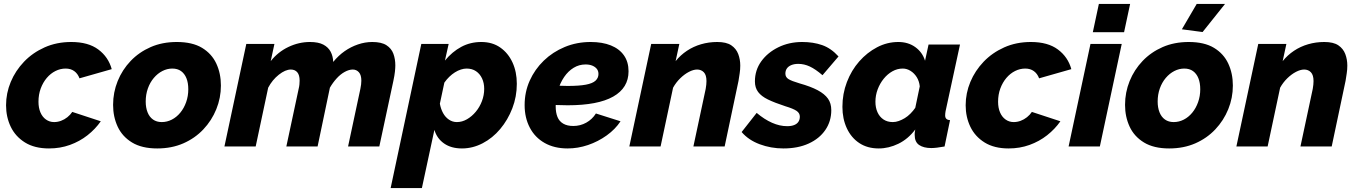

<svg xmlns="http://www.w3.org/2000/svg" viewBox="-20 -750 6951 983"><path d="M231 10Q157 10 108 -20.5Q59 -51 35 -101Q11 -151 11 -211Q11 -273 35 -330.5Q59 -388 103 -434Q147 -480 208.5 -507.5Q270 -535 345 -535Q432 -535 483.5 -496.5Q535 -458 552 -396L387 -349Q378 -373 360 -386Q342 -399 316 -399Q289 -399 264 -386.5Q239 -374 219.5 -351Q200 -328 188.5 -297Q177 -266 177 -229Q177 -198 187 -174.5Q197 -151 215.5 -138Q234 -125 257 -125Q275 -125 292.5 -131.5Q310 -138 325 -150Q340 -162 350 -177L496 -129Q468 -89 428 -57.5Q388 -26 338 -8Q288 10 231 10Z M785 10Q706 10 656 -20.5Q606 -51 582.5 -101.5Q559 -152 559 -213Q559 -277 582.5 -335Q606 -393 649 -438Q692 -483 751.5 -509Q811 -535 885 -535Q965 -535 1014.5 -505Q1064 -475 1087.5 -424.5Q1111 -374 1111 -312Q1111 -249 1087.5 -191Q1064 -133 1021 -87.5Q978 -42 918.5 -16Q859 10 785 10ZM808 -125Q835 -125 859.5 -137.5Q884 -150 903 -173Q922 -196 933 -227Q944 -258 944 -293Q944 -326 934.5 -349.5Q925 -373 907 -386Q889 -399 862 -399Q836 -399 811.5 -386.5Q787 -374 767.5 -351Q748 -328 737 -297Q726 -266 726 -230Q726 -199 735.5 -175Q745 -151 763.5 -138Q782 -125 808 -125Z M1241 -525H1385L1366 -437Q1403 -484 1456.5 -509.5Q1510 -535 1567 -535Q1610 -535 1635.5 -521.5Q1661 -508 1673 -485Q1685 -462 1686 -433Q1713 -466 1744.5 -488Q1776 -510 1812.5 -522.5Q1849 -535 1886 -535Q1933 -535 1958.5 -518.5Q1984 -502 1994 -475Q2004 -448 2004 -415Q2004 -403 2002 -383.5Q2000 -364 1994 -336L1922 0H1762L1825 -295Q1830 -319 1830 -337Q1830 -366 1817.5 -380Q1805 -394 1786 -394Q1767 -394 1745 -382Q1723 -370 1703.5 -348.5Q1684 -327 1669 -301L1606 0H1446L1509 -295Q1512 -307 1513 -317.5Q1514 -328 1514 -337Q1514 -366 1502 -380Q1490 -394 1469 -394Q1441 -394 1407.5 -367.5Q1374 -341 1353 -301L1289 0H1129Z M2137 -525H2277L2258 -440Q2295 -485 2341.5 -510Q2388 -535 2444 -535Q2501 -535 2541.5 -506.5Q2582 -478 2604 -430Q2626 -382 2626 -321Q2626 -255 2603 -195.5Q2580 -136 2541 -89.5Q2502 -43 2451 -16.5Q2400 10 2345 10Q2290 10 2253.5 -15.5Q2217 -41 2204 -85L2140 213H1980ZM2319 -125Q2346 -125 2371 -139.5Q2396 -154 2416 -178Q2436 -202 2447.5 -232.5Q2459 -263 2459 -295Q2459 -325 2448 -348.5Q2437 -372 2417 -385.5Q2397 -399 2369 -399Q2355 -399 2339.5 -394Q2324 -389 2309 -379.5Q2294 -370 2280.5 -357Q2267 -344 2255 -327L2232 -219Q2237 -192 2248.5 -171Q2260 -150 2278.5 -137.5Q2297 -125 2319 -125Z M2886 10Q2818 10 2768.5 -18Q2719 -46 2692.5 -96.5Q2666 -147 2666 -212Q2666 -279 2692 -337Q2718 -395 2764 -439.5Q2810 -484 2871.5 -509.5Q2933 -535 3004 -535Q3064 -535 3107.5 -517.5Q3151 -500 3174.5 -466.5Q3198 -433 3198 -385Q3198 -300 3119.5 -255.5Q3041 -211 2886 -211Q2856 -211 2820.5 -212.5Q2785 -214 2747 -218L2767 -316Q2799 -313 2828 -311.5Q2857 -310 2886 -310Q2945 -310 2979.5 -316.5Q3014 -323 3029 -337Q3044 -351 3044 -371Q3044 -387 3035.5 -397.5Q3027 -408 3012.5 -414Q2998 -420 2978 -420Q2945 -420 2917 -403Q2889 -386 2868.5 -356Q2848 -326 2836.5 -287.5Q2825 -249 2825 -205Q2825 -174 2834 -151.5Q2843 -129 2863.5 -117Q2884 -105 2915 -105Q2951 -105 2981.5 -122Q3012 -139 3031 -169L3157 -129Q3130 -88 3086 -56.5Q3042 -25 2990.5 -7.5Q2939 10 2886 10Z M3314 -525H3458L3439 -437Q3464 -468 3497 -490Q3530 -512 3569.5 -523.5Q3609 -535 3652 -535Q3699 -535 3724 -518Q3749 -501 3759.5 -473.5Q3770 -446 3770 -414Q3770 -394 3767 -374.5Q3764 -355 3761 -336L3690 0H3530L3593 -295Q3595 -307 3596 -316.5Q3597 -326 3597 -335Q3597 -366 3583.5 -380Q3570 -394 3549 -394Q3530 -394 3507 -382Q3484 -370 3462.5 -349Q3441 -328 3426 -301L3362 0H3202Z M3991 10Q3927 10 3869.5 -11.5Q3812 -33 3777 -74L3854 -172Q3893 -139 3932.5 -121.5Q3972 -104 4010 -104Q4032 -104 4046.5 -110Q4061 -116 4068 -127Q4075 -138 4075 -153Q4075 -171 4058 -182.5Q4041 -194 4001 -206Q3946 -224 3912 -240.5Q3878 -257 3861.5 -279Q3845 -301 3845 -333Q3845 -391 3877.5 -436Q3910 -481 3965 -508Q4020 -535 4087 -535Q4144 -535 4189.5 -519Q4235 -503 4273 -461L4191 -365Q4155 -396 4126 -409.5Q4097 -423 4067 -423Q4047 -423 4032 -417Q4017 -411 4009 -400Q4001 -389 4001 -373Q4001 -355 4017 -345Q4033 -335 4074 -323Q4131 -307 4166.5 -288Q4202 -269 4219 -245Q4236 -221 4236 -186Q4236 -129 4205.5 -84.5Q4175 -40 4120 -15Q4065 10 3991 10Z M4479 10Q4421 10 4379.5 -17.5Q4338 -45 4315.5 -93.5Q4293 -142 4293 -203Q4293 -270 4316 -330Q4339 -390 4379 -435.5Q4419 -481 4470.5 -508Q4522 -535 4579 -535Q4630 -535 4666.5 -508.5Q4703 -482 4716 -439L4734 -522H4895L4821 -180Q4820 -174 4819.5 -169Q4819 -164 4819 -159Q4819 -136 4844 -135L4816 0Q4794 4 4777 6Q4760 8 4748 8Q4709 8 4686 -7.5Q4663 -23 4663 -59Q4663 -63 4663 -67Q4663 -71 4664 -76Q4665 -81 4666 -87Q4629 -38 4579.5 -14Q4530 10 4479 10ZM4551 -125Q4566 -125 4581.5 -130.5Q4597 -136 4612 -145Q4627 -154 4641 -168Q4655 -182 4666 -198L4689 -308Q4686 -335 4673.5 -355Q4661 -375 4642 -387Q4623 -399 4602 -399Q4574 -399 4549 -385Q4524 -371 4504.5 -347Q4485 -323 4473.5 -292.5Q4462 -262 4462 -229Q4462 -199 4472.5 -175.5Q4483 -152 4503 -138.5Q4523 -125 4551 -125Z M5144 10Q5070 10 5021 -20.5Q4972 -51 4948 -101Q4924 -151 4924 -211Q4924 -273 4948 -330.5Q4972 -388 5016 -434Q5060 -480 5121.5 -507.5Q5183 -535 5258 -535Q5345 -535 5396.5 -496.5Q5448 -458 5465 -396L5300 -349Q5291 -373 5273 -386Q5255 -399 5229 -399Q5202 -399 5177 -386.5Q5152 -374 5132.5 -351Q5113 -328 5101.5 -297Q5090 -266 5090 -229Q5090 -198 5100 -174.5Q5110 -151 5128.5 -138Q5147 -125 5170 -125Q5188 -125 5205.5 -131.5Q5223 -138 5238 -150Q5253 -162 5263 -177L5409 -129Q5381 -89 5341 -57.5Q5301 -26 5251 -8Q5201 10 5144 10Z M5563 -525H5723L5611 0H5451ZM5606 -730H5766L5735 -585H5575Z M5966 10Q5887 10 5837 -20.5Q5787 -51 5763.5 -101.5Q5740 -152 5740 -213Q5740 -277 5763.5 -335Q5787 -393 5830 -438Q5873 -483 5932.5 -509Q5992 -535 6066 -535Q6146 -535 6195.5 -505Q6245 -475 6268.5 -424.5Q6292 -374 6292 -312Q6292 -249 6268.5 -191Q6245 -133 6202 -87.5Q6159 -42 6099.5 -16Q6040 10 5966 10ZM5989 -125Q6016 -125 6040.5 -137.5Q6065 -150 6084 -173Q6103 -196 6114 -227Q6125 -258 6125 -293Q6125 -326 6115.5 -349.5Q6106 -373 6088 -386Q6070 -399 6043 -399Q6017 -399 5992.5 -386.5Q5968 -374 5948.5 -351Q5929 -328 5918 -297Q5907 -266 5907 -230Q5907 -199 5916.5 -175Q5926 -151 5944.5 -138Q5963 -125 5989 -125ZM6137 -586 6031 -600 6107 -730H6252Z M6422 -525H6566L6547 -437Q6572 -468 6605 -490Q6638 -512 6677.5 -523.5Q6717 -535 6760 -535Q6807 -535 6832 -518Q6857 -501 6867.5 -473.5Q6878 -446 6878 -414Q6878 -394 6875 -374.5Q6872 -355 6869 -336L6798 0H6638L6701 -295Q6703 -307 6704 -316.5Q6705 -326 6705 -335Q6705 -366 6691.5 -380Q6678 -394 6657 -394Q6638 -394 6615 -382Q6592 -370 6570.5 -349Q6549 -328 6534 -301L6470 0H6310Z"/></svg>

Font: Raleway Thin ExtraBold
Style: Italic
Weight: 800
Italic angle: -12°
Version: Version 4.026